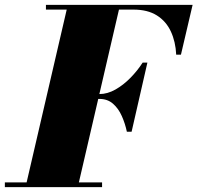

<svg xmlns="http://www.w3.org/2000/svg" viewBox="-70 -770 812 790"><path d="M35 0 209 -750H424L250 0ZM-50 0V-19.5H350V0ZM452 -228Q445 -261.5 431.2 -292.5Q417.5 -323.5 395 -343.2Q372.5 -363 339 -363H303.5V-383H339Q372 -383 404.8 -401.5Q437.5 -420 466.5 -449.5Q495.5 -479 517 -512.5H536.5L471.5 -228ZM655 -545Q652.5 -598.5 633 -640.5Q613.5 -682.5 575.5 -706.5Q537.5 -730.5 479 -730.5H119V-750H722.5L674.5 -545Z"/></svg>

Font: Bodoni Moda Black
Style: Italic
Weight: 900
Italic angle: -13°
Version: Version 2.005